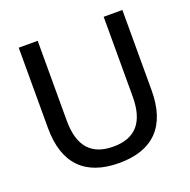

<svg xmlns="http://www.w3.org/2000/svg" viewBox="-129 -844 970 980"><g transform="rotate(-20 356.0 -354.5)"><path d="M356.4 9.8C541 9.8 637.2 -88.9 637.2 -282.7V-718.8H535.6V-285.6C535.6 -146 475.6 -79.1 356.4 -79.1C237.3 -79.1 177.2 -146 177.2 -285.6V-718.8H74.2V-282.7C74.2 -88.9 171.4 9.8 356.4 9.8Z"/></g></svg>

Font: Winston
Style: Regular
Weight: 400
Designer: Vernon Adams, Kim Jin-seong, David Berlow, Cristiano Sobral
Foundry: The Winston Project Authors
Version: Version 3.004